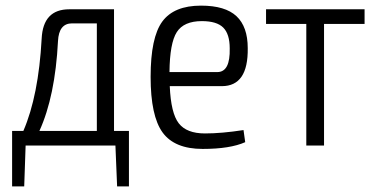

<svg xmlns="http://www.w3.org/2000/svg" viewBox="-20 -517 1337 682"><path d="M438 -52V145H396L390 0H71L66 145H23V-52H63Q117 -177 128 -380Q133 -484 226 -484H385V-52ZM324 -52V-434H236Q189 -434 186 -371Q176 -175 120 -52Z M708 -43Q767 -43 845 -55L851 -12Q797 12 700 12Q600 12 557.5 -46.5Q515 -105 515 -244Q515 -384 556.5 -440.5Q598 -497 694 -497Q780 -497 820 -459.5Q860 -422 860 -346Q862 -211 768 -211H583Q587 -115 615 -79Q643 -43 708 -43ZM697 -442Q633 -442 608 -403Q583 -364 582 -261H752Q798 -261 796 -345Q796 -396 773 -419Q750 -442 697 -442Z M1275 -432H1131V0H1068V-432H925V-484H1275Z"/></svg>

Font: exo2condensed_l
Style: Regular
Weight: 300
Width: 3
Designer: Natanael Gama
Version: Version 1.001;PS 001.001;hotconv 1.0.70;makeotf.lib2.5.58329